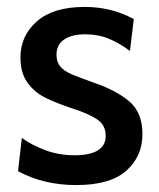

<svg xmlns="http://www.w3.org/2000/svg" viewBox="-20 -524 458 554"><path d="M32 -30 43 -126Q72 -105 111 -90.5Q150 -76 196 -76Q239 -76 262 -90Q285 -104 285 -132Q285 -163 260.5 -179.5Q236 -196 189 -211Q141 -227 110 -242.5Q79 -258 59 -286Q39 -314 39 -358Q39 -421 86.5 -462.5Q134 -504 224 -504Q302 -504 366 -469L355 -377Q324 -400 293.5 -412.5Q263 -425 226 -425Q187 -425 165 -410Q143 -395 143 -366Q143 -345 154 -332Q165 -319 186 -310Q207 -301 252 -285Q316 -263 353.5 -231Q391 -199 391 -137Q391 -73 344.5 -31.5Q298 10 200 10Q106 10 32 -30Z"/></svg>

Font: Cabin Medium
Style: Regular
Weight: 500
Designer: Pablo Impallari
Foundry: Pablo Impallari. http://www.impallari.com Igino Marini. http://www.ikern.com
Version: Version 2.200